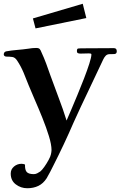

<svg xmlns="http://www.w3.org/2000/svg" viewBox="-20 -794 641 1021"><path d="M601 -521Q601 -538 586 -538Q543 -538 498.5 -537.5Q454 -537 410 -537Q402 -537 395.5 -536Q389 -535 389 -523Q389 -513 395 -511Q401 -509 409 -509Q420 -509 430.5 -509.5Q441 -510 451 -510Q454 -510 460 -509.5Q466 -509 466 -504Q466 -490 455 -455.5Q444 -421 427 -377Q410 -333 391.5 -288.5Q373 -244 357.5 -207.5Q342 -171 334 -153Q315 -214 292 -274Q269 -334 248 -393Q237 -425 225.5 -456Q214 -487 200 -517Q196 -528 191 -533.5Q186 -539 172 -539Q162 -539 151.5 -538Q141 -537 130 -535Q102 -531 71.5 -528.5Q41 -526 13 -521Q0 -518 0 -504Q0 -499 4.5 -496Q9 -493 13 -493Q31 -493 45.5 -491Q60 -489 71 -472Q91 -442 105.5 -407.5Q120 -373 133 -339Q145 -309 165 -263.5Q185 -218 205.5 -167Q226 -116 240 -70.5Q254 -25 254 4Q254 9 253 15Q252 21 251 26Q249 37 238.5 56.5Q228 76 215.5 93.5Q203 111 194 118Q187 123 178 127.5Q169 132 160 132Q132 132 122 120.5Q112 109 113 81Q105 77 94 77Q72 77 54.5 91.5Q37 106 37 129Q37 166 64 186.5Q91 207 125 207Q158 207 184 194.5Q210 182 228 154Q238 137 246.5 120.5Q255 104 263 88Q292 31 319.5 -27.5Q347 -86 372 -144Q410 -228 450 -311Q490 -394 529 -478Q534 -489 542 -497.5Q550 -506 563 -506Q573 -506 587 -506.5Q601 -507 601 -521ZM439 -698 420 -774 155 -696 169 -643Z"/></svg>

Font: UoqMunThenKhung
Style: Regular
Weight: 400
Designer: Font-Kai, 金井和夫, 宇文滿月
Foundry: Kazuo Kanai, Moonlit Owen
Version: Version 1.197